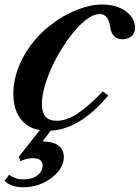

<svg xmlns="http://www.w3.org/2000/svg" viewBox="-34 -554 603 829"><path d="M173 10.5Q99 10.5 61.2 -32.8Q23.5 -76 23.5 -150Q23.5 -202.5 43 -256Q62.5 -309.5 98.5 -358.5Q134.5 -407.5 184 -445.5Q238.5 -488 297.5 -511.2Q356.5 -534.5 407 -534.5Q469 -534.5 509 -505.5Q549 -476.5 549 -433.5Q549 -411.5 534 -398Q519 -384.5 494.5 -384.5Q449.5 -384.5 441.5 -438.5Q433 -493.5 397 -493.5Q369 -493.5 335.5 -467Q302 -440.5 269 -396.8Q236 -353 208.2 -301.2Q180.5 -249.5 163.8 -197.8Q147 -146 147 -104.5Q147 -69 162 -50.8Q177 -32.5 211.5 -32.5Q253 -32.5 299.5 -62.8Q346 -93 410 -159L434 -142Q367 -63 302.5 -26.2Q238 10.5 173 10.5ZM68.5 254.5Q11 254.5 -14 226.5L5 201Q18 209.5 32.5 215Q47 220.5 67.5 220.5Q105 220.5 127.5 203Q150 185.5 150 160.5Q150 129 107 129Q91.5 129 78.2 132.8Q65 136.5 54.5 142L46.5 123.5L157 -16.5H205L149.5 57Q196.5 57 219 75Q241.5 93 241.5 124Q241.5 158 216.5 187.8Q191.5 217.5 152 236Q112.5 254.5 68.5 254.5Z"/></svg>

Font: Libre Caslon Text SemiBold Italic
Style: Regular
Weight: 600
Italic angle: -22.583°
Designer: Pablo Impallari, Rodrigo Fuenzalida, Katja Schimmel
Foundry: Pablo Impallari, Rodrigo Fuenzalida
Version: Version 2.000